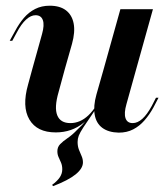

<svg xmlns="http://www.w3.org/2000/svg" viewBox="-20 -448 584 666"><path d="M164.5 197.6 160.5 193.5Q179 179.8 187.5 166.9Q196 154 196 139.5Q196 125.8 191.5 115.7Q187.1 105.6 183.1 96.8Q179 87.9 179 76.6Q179 62.1 188.7 52Q198.4 41.9 214.5 31Q230.6 20.2 247.6 2.4Q257.3 -6.5 264.5 -14.1Q271.8 -21.8 280.2 -32.3Q288.7 -42.7 300.8 -59.7L304.8 -58.9Q281.5 -25 269.4 -6.5Q257.3 12.1 253.2 22.6Q249.2 33.1 249.2 44.4Q249.2 59.7 254 71.8Q258.9 83.9 263.3 94Q267.7 104 267.7 115.3Q267.7 136.3 242.3 156.9Q216.9 177.4 164.5 197.6ZM204.8 -208.1 183.1 -128.2Q167.7 -75 178.6 -48Q189.5 -21 224.2 -21Q258.1 -21 286.7 -48Q315.3 -75 340.3 -132.3L342.7 -126.6Q311.3 -55.6 270.2 -22.2Q229 11.3 173.4 11.3Q108.1 11.3 81.9 -33.5Q55.6 -78.2 77.4 -154.8L91.9 -208.1ZM91.9 -208.1 125.8 -329.8Q134.7 -361.3 128.6 -378.2Q122.6 -395.2 103.2 -395.2Q87.1 -395.2 70.6 -380.2Q54 -365.3 37.9 -334.7L22.6 -306.5H13.7L32.3 -340.3Q46 -366.1 62.9 -385.9Q79.8 -405.6 102 -416.9Q124.2 -428.2 152.4 -428.2Q187.9 -428.2 208.9 -412.1Q229.8 -396 235.5 -366.5Q241.1 -337.1 229.8 -296L204.8 -208.1ZM339.5 -208.1 397.6 -416.1H510.5L452.4 -208.1ZM418.5 -86.3Q409.7 -55.6 415.3 -38.3Q421 -21 440.3 -21Q457.3 -21 473.8 -35.9Q490.3 -50.8 506.5 -80.6L521 -108.9H529.8L512.1 -75Q498.4 -50 481 -30.2Q463.7 -10.5 441.9 0.8Q420.2 12.1 391.9 12.1Q356.5 11.3 335.1 -4.4Q313.7 -20.2 308.5 -50Q303.2 -79.8 314.5 -120.2L339.5 -208.1H452.4Z"/></svg>

Font: Playfair 144pt
Style: Bold Italic
Weight: 700
Italic angle: -15.6°
Designer: Claus Eggers Sørensen
Foundry: Claus Eggers Sørensen
Version: Version 2.203